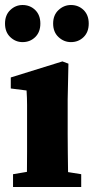

<svg xmlns="http://www.w3.org/2000/svg" viewBox="-21 -746 374 766"><path d="M69 -578Q41 -578 20 -598Q-1 -618 -1 -652Q-1 -686 20 -706Q41 -726 69 -726Q99 -726 119.5 -706Q140 -686 140 -652Q140 -618 119.5 -598Q99 -578 69 -578ZM262 -578Q234 -578 212.5 -598Q191 -618 191 -652Q191 -686 212.5 -706Q234 -726 262 -726Q292 -726 312.5 -706Q333 -686 333 -652Q333 -618 312.5 -598Q292 -578 262 -578ZM31 0V-51L126 -67H203L303 -51V0ZM85 0Q86 -25 86.5 -62.5Q87 -100 87 -140Q87 -180 87 -212V-261Q87 -300 87 -327.5Q87 -355 85 -385L22 -393V-437L228 -501L252 -492L249 -349V-212Q249 -180 249.5 -140Q250 -100 250.5 -62.5Q251 -25 252 0Z"/></svg>

Font: Source Serif 4 18pt
Style: Bold
Weight: 700
Designer: Frank Grießhammer
Foundry: Adobe Systems Incorporated
Version: Version 4.004;hotconv 1.0.116;makeotfexe 2.5.65601